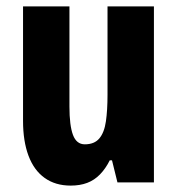

<svg xmlns="http://www.w3.org/2000/svg" viewBox="-20 -570 554 600"><path d="M461 -550V0H347L330 -69H323Q310 -43 292.5 -25Q275 -7 252.5 1.5Q230 10 201 10Q153 10 119.5 -14Q86 -38 69 -83.5Q52 -129 52 -192V-550H197V-237Q197 -178 208 -148.5Q219 -119 245 -119Q275 -119 290.5 -137.5Q306 -156 311 -191Q316 -226 316 -274V-550Z"/></svg>

Font: Noto Sans Khmer ExtraCondensed ExtraBold
Style: Regular
Weight: 800
Width: 2
Designer: Danh Hong and the Monotype Design Team
Foundry: Monotype Imaging Inc.
Version: Version 2.004